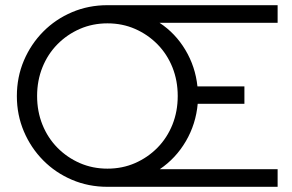

<svg xmlns="http://www.w3.org/2000/svg" viewBox="-20 -720 1125 740"><path d="M394 0Q320.9 0 257.5 -27Q194 -54 146.5 -102Q99 -150 72 -213.5Q45 -277.1 45 -349.5Q45 -423 72 -486.5Q99 -550 146.5 -598Q194 -646 257.5 -673Q320.9 -700 394 -700H1050V-632H595Q656 -592 694.5 -527.5Q733 -463 741 -387H922V-320H742Q735 -242 696.5 -176Q658 -110 596 -68H1050V0ZM394.2 -70Q451.5 -70 500.5 -91.4Q549.6 -112.9 586.9 -150.7Q624.1 -188.6 644.6 -239.6Q665 -290.7 665 -350Q665 -409.3 644.6 -460.4Q624.1 -511.4 586.9 -549.3Q549.6 -587.1 500.5 -608.6Q451.5 -630 394.2 -630Q337 -630 287.8 -608.6Q238.6 -587.1 201.3 -549.3Q164 -511.4 143.5 -460.4Q123 -409.3 123 -350Q123 -290.7 143.5 -239.6Q164 -188.6 201.3 -150.7Q238.6 -112.9 287.8 -91.4Q337 -70 394.2 -70Z"/></svg>

Font: Red Hat Display
Style: Regular
Weight: 300
Designer: Pentagram, MCKL
Foundry: Pentagram, MCKL
Version: Version 1.023